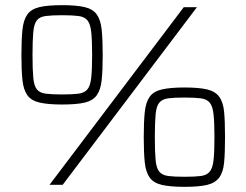

<svg xmlns="http://www.w3.org/2000/svg" viewBox="-20 -716 955 744"><path d="M172 0 692 -688H743L223 0ZM221 -311Q166 -311 133.5 -318.5Q101 -326 86 -347Q71 -368 67 -405.5Q63 -443 63 -503Q63 -563 67 -601Q71 -639 86 -660Q101 -681 133 -688.5Q165 -696 221 -696Q276 -696 308 -688.5Q340 -681 355 -660Q370 -639 374 -601Q378 -563 378 -503Q378 -443 374 -405.5Q370 -368 355 -347Q340 -326 308.5 -318.5Q277 -311 221 -311ZM221 -350Q261 -350 284 -353Q307 -356 318.5 -369.5Q330 -383 333.5 -414.5Q337 -446 337 -503Q337 -560 333.5 -592Q330 -624 318.5 -637.5Q307 -651 284 -654Q261 -657 221 -657Q181 -657 157.5 -654Q134 -651 123 -637.5Q112 -624 109 -592Q106 -560 106 -503Q106 -446 109 -414.5Q112 -383 123 -369.5Q134 -356 157.5 -353Q181 -350 221 -350ZM695 8Q640 8 607.5 0.5Q575 -7 560 -28Q545 -49 541 -86.5Q537 -124 537 -184Q537 -244 541 -282Q545 -320 560 -341Q575 -362 607.5 -369.5Q640 -377 695 -377Q751 -377 782.5 -369.5Q814 -362 829.5 -341Q845 -320 848.5 -282Q852 -244 852 -184Q852 -124 848.5 -86.5Q845 -49 829.5 -28Q814 -7 782.5 0.5Q751 8 695 8ZM695 -31Q735 -31 758 -34Q781 -37 792.5 -50.5Q804 -64 807.5 -95.5Q811 -127 811 -184Q811 -241 807.5 -273Q804 -305 792.5 -318.5Q781 -332 758 -335Q735 -338 695 -338Q655 -338 632 -335Q609 -332 597.5 -318.5Q586 -305 583 -273Q580 -241 580 -184Q580 -127 583 -95.5Q586 -64 597.5 -50.5Q609 -37 632 -34Q655 -31 695 -31Z"/></svg>

Font: Saira Expanded ExtraLight
Style: Regular
Weight: 250
Width: 7
Designer: Hector Gatti with collaboration of the Omnibus-Type team
Foundry: Omnibus-Type
Version: Version 1.101